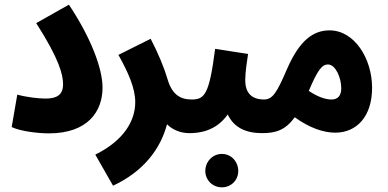

<svg xmlns="http://www.w3.org/2000/svg" viewBox="-20 -565 1661 822"><path d="M30 -21C70 -2 147 6 189 6C356 6 419 -88 419 -190C419 -272 369 -404 275 -545L135 -466C235 -310 250 -244 250 -204C250 -158 222 -143 175 -143C146 -143 92 -149 54 -160Z M791 5C839 5 868 -24 868 -69C868 -107 845 -139 801 -139C751 -139 716 -161 697 -227C684 -272 657 -338 625 -399L487 -330C530 -253 559 -187 559 -128C559 -48 511 36 388 97L464 230C597 168 668 70 695 -33C719 -9 753 5 791 5Z M1179 -69C1179 -107 1156 -139 1112 -139C1058 -139 1030 -166 1030 -222C1030 -260 1038 -304 1042 -334L901 -356C876 -160 856 -139 800 -139L790 5C829 5 903 -1 955 -75C981 -20 1031 5 1102 5C1151 5 1179 -24 1179 -69ZM930 237C970 237 1000 206 1000 167C1000 127 970 94 930 94C890 94 859 127 859 167C859 206 890 237 930 237Z M1415 3C1506 3 1573 -65 1573 -189C1573 -315 1497 -435 1391 -435C1320 -435 1262 -391 1209 -270C1166 -170 1148 -139 1110 -139L1101 5C1160 5 1201 -7 1242 -63C1305 -17 1366 3 1415 3ZM1384 -289C1417 -289 1441 -232 1441 -187C1441 -156 1427 -139 1399 -139C1372 -139 1337 -152 1302 -176C1340 -266 1359 -289 1384 -289Z"/></svg>

Font: Noto Sans Arabic UI ExtraCondensed Extra
Style: Regular
Weight: 800
Width: 3
Designer: Nadine Chahine - Monotype Design Team
Foundry: Monotype Imaging Inc.
Version: Version 1.900